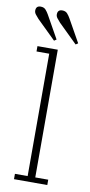

<svg xmlns="http://www.w3.org/2000/svg" viewBox="-92 -710 347 744"><g transform="rotate(10 81.0 -338.0)"><path d="M20 0V-21H70V-502.5H20V-523.5H100V-21H151V0ZM164.5 -555.5 90.5 -628Q83.5 -635.5 78 -642.8Q72.5 -650 72.5 -657.5Q72.5 -676.5 91 -676.5Q104 -676.5 111 -668.5Q118 -660.5 123 -651.5L173.5 -561.5ZM79.5 -555.5 5.5 -628Q-1.5 -635.5 -7 -642.8Q-12.5 -650 -12.5 -657.5Q-12.5 -676.5 6 -676.5Q19 -676.5 26 -668.5Q33 -660.5 38 -651.5L88.5 -561.5Z"/></g></svg>

Font: Imbue 50pt Thin
Style: Regular
Weight: 100
Designer: Tyler Finck
Foundry: Etcetera Type Company
Version: Version 1.102; ttfautohint (v1.8.3)